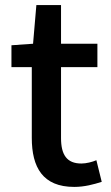

<svg xmlns="http://www.w3.org/2000/svg" viewBox="-20 -722 436 755"><path d="M272 13C312 13 349 3 380 -7L359 -92C343 -85 319 -79 300 -79C243 -79 220 -113 220 -179V-458H363V-550H220V-702H123L110 -550L25 -544V-458H105V-180C105 -64 148 13 272 13Z"/></svg>

Font: Noto Sans CJK JP Medium
Style: Regular
Weight: 500
Designer: Ryoko NISHIZUKA (kana & ideographs); Paul D. Hunt (Latin, Greek & Cyrillic); Wenlong ZHANG (bopomofo); Sandoll Communica
Foundry: Adobe Systems Incorporated
Version: Version 1.004;PS 1.004;hotconv 1.0.82;makeotf.lib2.5.63406